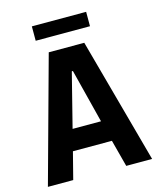

<svg xmlns="http://www.w3.org/2000/svg" viewBox="-124 -931 842 1018"><g transform="rotate(-15 297.5 -422.0)"><path d="M11 0 200 -688H395L583 0H441L402 -148H188L150 0ZM217 -263H373L298 -559H292ZM149 -765V-844H447V-765Z"/></g></svg>

Font: Saira Semi Condensed SemiBold
Style: Regular
Weight: 600
Width: 4
Designer: Hector Gatti with collaboration of the Omnibus-Type team
Foundry: Omnibus-Type
Version: Version 1.001; ttfautohint (v1.8)